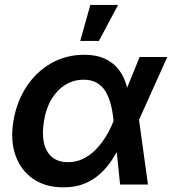

<svg xmlns="http://www.w3.org/2000/svg" viewBox="-20 -766 714 797"><path d="M243.7 11.7Q168.9 11.7 117.7 -23.4Q66.4 -58.6 44.4 -120.8Q22.5 -183.1 35.6 -263.2Q49.3 -344.7 90.1 -406.5Q130.9 -468.3 192.4 -503.4Q253.9 -538.6 329.6 -538.6Q377.9 -538.6 411.6 -523.9Q445.3 -509.3 467 -484.1Q488.8 -459 500.2 -426.8Q511.7 -394.5 516.1 -359.4H550.3L556.6 -272L594.2 0H478.5L451.2 -266.1Q447.8 -301.8 439.9 -332.5Q432.1 -363.3 418.2 -386.2Q404.3 -409.2 382.1 -422.1Q359.9 -435.1 327.1 -435.1Q285.6 -435.1 251.5 -414.1Q217.3 -393.1 194.1 -354.7Q170.9 -316.4 162.6 -263.7Q153.8 -211.4 162.4 -173.1Q170.9 -134.8 196.3 -113.8Q221.7 -92.8 262.2 -92.8Q294.9 -92.8 323.5 -106.2Q352.1 -119.6 375.7 -143.3Q399.4 -167 418.5 -197.8Q437.5 -228.5 451.2 -263.2L559.6 -529.3H674.3L554.7 -263.2L518.6 -172.9H485.4Q467.8 -137.2 446 -104Q424.3 -70.8 395.8 -44.7Q367.2 -18.6 329.8 -3.4Q292.5 11.7 243.7 11.7ZM313 -596.2 355 -745.6H470.2L390.6 -596.2Z"/></svg>

Font: Inter 24pt SemiBold
Style: Italic
Weight: 600
Italic angle: -9.3988°
Designer: Rasmus Andersson
Foundry: rsms
Version: Version 4.001;git-66647c0bb